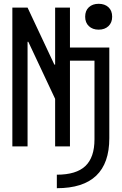

<svg xmlns="http://www.w3.org/2000/svg" viewBox="-20 -770 640 1010"><path d="M279 149Q381 149 429 103.5Q477 58 477 -37V-451H348V0H270V-250L129 -550H125V0H45V-730H125L266 -430H270V-730H348V-520H555V-43Q555 220 279 220ZM499 -614Q467 -614 447.5 -632.5Q428 -651 428 -682Q428 -714 447.5 -732Q467 -750 499 -750Q531 -750 550.5 -732Q570 -714 570 -682Q570 -651 550.5 -632.5Q531 -614 499 -614Z"/></svg>

Font: M PLUS Code Latin 60
Style: Regular
Weight: 400
Width: 7
Monospace: yes
Designer: Coji Morishita
Foundry: UNDERFOREST DESIGN
Version: Version 1.005; ttfautohint (v1.8.3)